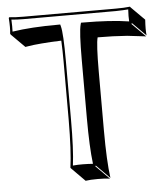

<svg xmlns="http://www.w3.org/2000/svg" viewBox="-51 -694 699 801"><g transform="rotate(-5 298.0 -294.0)"><path d="M225.1 -531.7Q180.7 -530.3 142.6 -527.1Q104.5 -523.9 88.9 -521L73.7 -518.6L17.1 -575.2L15.1 -579.1Q18.1 -603 15.1 -645L17.1 -647.9Q41.5 -645 77.1 -645H462.9Q499 -645 522.9 -647.9L524.9 -645L581.5 -588.4Q578.6 -545.4 581.5 -522.5L524.9 -579.1L522.9 -575.2L579.6 -518.6Q579.6 -518.6 500.5 -527.8Q442.9 -532.2 377.4 -532.2Q369.6 -504.9 369.6 -388.7V-143.6Q369.6 -14.6 379.4 56.6L323.2 0L320.8 2.9L377.4 59.6Q359.4 56.6 326.7 56.6Q293.9 56.6 275.4 59.6L219.2 2.9L216.8 0Q226.6 -68.4 227.1 -200.2V-444.8Q227.1 -488.8 225.1 -531.7ZM236.8 -444.8V-200.2Q236.8 -75.2 228 -8.3Q248.5 -10.3 269.8 -10Q291 -9.8 312 -8.3Q303.2 -79.1 303.2 -200.2V-444.8Q303.2 -562 311.5 -591.8L313.5 -599.1H320.8Q437 -599.1 514.2 -586.9Q512.7 -607.9 514.6 -637.2Q491.2 -635.3 462.9 -634.8H77.1Q48.3 -634.8 25.4 -637.2Q26.9 -607.4 25.9 -586.9Q104 -599.1 219.2 -599.1H226.6L228.5 -591.8Q236.8 -562.5 236.8 -444.8Z"/></g></svg>

Font: Linux Biolinum Shadow O
Style: Regular
Weight: 400
Designer: Philipp H. Poll
Foundry: Philipp H. Poll
Version: Version 1.0.4